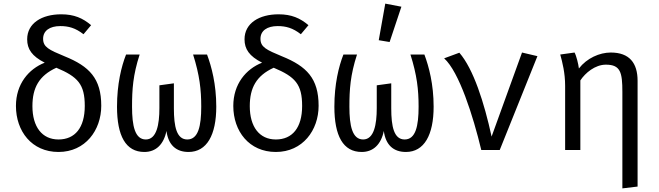

<svg xmlns="http://www.w3.org/2000/svg" viewBox="-20 -828 3640 1060"><path d="M318 -749C211 -749 130 -700 130 -611C130 -557 156 -518 227 -482C138 -447 68 -364 68 -243C68 -104 155 11 303 11C451 11 539 -109 539 -244C539 -395 473 -462 337 -517C250 -553 218 -568 218 -614C218 -658 254 -684 313 -684C358 -684 396 -674 441 -639L483 -689C437 -728 389 -749 318 -749ZM291 -454C410 -404 448 -363 448 -243C448 -123 394 -58 303 -58C212 -58 159 -128 159 -242C159 -343 195 -410 291 -454Z M1123 -527H1046C1082 -413 1091 -334 1091 -239C1091 -133 1075 -58 1014 -58C955 -58 940 -129 940 -230V-368L860 -357V-231C860 -141 845 -58 785 -58C725 -58 709 -133 709 -239C709 -334 714 -413 751 -527H676C650 -461 626 -363 626 -239C626 -78 674 11 777 11C841 11 884 -31 899 -105C909 -28 952 11 1021 11C1122 11 1174 -83 1174 -239C1174 -363 1148 -460 1123 -527Z M1518 -749C1411 -749 1330 -700 1330 -611C1330 -557 1356 -518 1427 -482C1338 -447 1268 -364 1268 -243C1268 -104 1355 11 1503 11C1651 11 1739 -109 1739 -244C1739 -395 1673 -462 1537 -517C1450 -553 1418 -568 1418 -614C1418 -658 1454 -684 1513 -684C1558 -684 1596 -674 1641 -639L1683 -689C1637 -728 1589 -749 1518 -749ZM1491 -454C1610 -404 1648 -363 1648 -243C1648 -123 1594 -58 1503 -58C1412 -58 1359 -128 1359 -242C1359 -343 1395 -410 1491 -454Z M2107 -808 2071 -606 2131 -596 2196 -791ZM2323 -527H2246C2282 -413 2291 -334 2291 -239C2291 -133 2275 -58 2214 -58C2155 -58 2140 -129 2140 -230V-368L2060 -357V-231C2060 -141 2045 -58 1985 -58C1925 -58 1909 -133 1909 -239C1909 -334 1914 -413 1951 -527H1876C1850 -461 1826 -363 1826 -239C1826 -78 1874 11 1977 11C2041 11 2084 -31 2099 -105C2109 -28 2152 11 2221 11C2322 11 2374 -83 2374 -239C2374 -363 2348 -460 2323 -527Z M2637 0H2739L2947 -518L2862 -538L2694 -74C2653 -262 2594 -447 2516 -537L2432 -506C2515 -431 2592 -188 2637 0Z M3352 -538C3290 -538 3220 -507 3176 -450C3173 -475 3162 -520 3152 -538L3073 -527C3085 -484 3100 -425 3100 -354V0H3184V-384C3211 -425 3265 -471 3325 -471C3406 -471 3416 -428 3416 -320V212L3500 202V-382C3500 -480 3455 -538 3352 -538Z"/></svg>

Font: FiraMono Nerd Font
Style: Regular
Weight: 400
Designer: Carrois Corporate & Edenspiekermann AG
Foundry: Carrois Corporate GbR & Edenspiekermann AG
Version: Version 003.206;Nerd Fonts 3.3.0